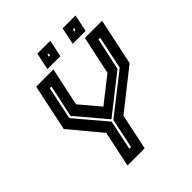

<svg xmlns="http://www.w3.org/2000/svg" viewBox="-224 -974 1117 1117"><g transform="rotate(-45 334.5 -415.5)"><path d="M178 0 225 -221.5 66 -412.5 127 -700H268.5L218 -463.5L325 -337H315.5L477 -463.5L527.5 -700H669L608 -412.5L366.5 -221.5L319.5 0ZM254.5 -61H268.5L307.5 -245.5L548.5 -434.5L591.5 -638H577.5L534.5 -438.5L304 -257.5H301L148 -438.5L190.5 -638H176.5L133.5 -434.5L293.5 -245.5ZM453.5 -726 475.5 -831H581.5L559.5 -726ZM245.5 -726 267.5 -831H373.5L351.5 -726ZM302 -771H312L315 -785H305ZM511 -771H521L524 -785H514Z"/></g></svg>

Font: Tourney
Style: Bold Italic
Weight: 700
Italic angle: -12°
Version: Version 1.015